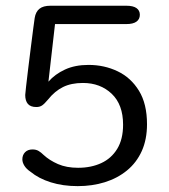

<svg xmlns="http://www.w3.org/2000/svg" viewBox="-20 -639 591 670"><path d="M289 -412.5Q344 -412.5 390.5 -390.2Q437 -368 465 -322.2Q493 -276.5 493 -205.5Q493 -152.5 474.8 -112Q456.5 -71.5 423.2 -44.2Q390 -17 346 -3.2Q302 10.5 251 10.5Q199.5 10.5 157.2 -2.8Q115 -16 86 -40Q72.5 -49 65.2 -60.5Q58 -72 58 -83Q58 -98 67.5 -107.8Q77 -117.5 93.5 -117.5Q106 -117.5 114.8 -112.2Q123.5 -107 132 -98.5Q152.5 -79.5 182.2 -66.5Q212 -53.5 252.5 -53.5Q298 -53.5 333.2 -69.8Q368.5 -86 389 -119.5Q409.5 -153 409.5 -204Q409.5 -274 369.8 -311.8Q330 -349.5 269.5 -349.5Q228.5 -349.5 199.8 -335.2Q171 -321 147.5 -291.5Q135 -276.5 126.8 -271Q118.5 -265.5 107 -265.5Q86.5 -265.5 77.2 -276.5Q68 -287.5 68 -307.5Q68 -311 71 -337.2Q74 -363.5 78.5 -400.5Q83 -437.5 87.8 -475.2Q92.5 -513 96.2 -541Q100 -569 101 -576Q104.5 -598 117.8 -608.5Q131 -619 156 -619H421Q444.5 -619 456.2 -610.8Q468 -602.5 468 -587.5Q468 -572 456.2 -563.5Q444.5 -555 421 -555H172L149 -354Q171.5 -380 206.5 -396.2Q241.5 -412.5 289 -412.5Z"/></svg>

Font: Sono
Style: Regular
Weight: 400
Designer: Tyler Finck
Foundry: Tyler Finck
Version: Version 2.112